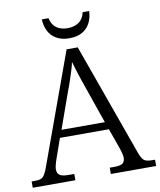

<svg xmlns="http://www.w3.org/2000/svg" viewBox="-97 -975 878 1051"><g transform="rotate(-10 342.0 -449.5)"><path d="M-1 0V-35H19Q40 -35 51.5 -40Q63 -45 72 -59.5Q81 -74 91 -103L313 -714H375L600 -86Q608 -65 616 -54Q624 -43 636.5 -39Q649 -35 669 -35H685V0H433V-35H460Q493 -35 505.5 -45Q518 -55 518 -76Q518 -84 515.5 -94.5Q513 -105 510 -115.5Q507 -126 504 -134L465 -243H193L156 -138Q153 -130 149.5 -118.5Q146 -107 143.5 -96Q141 -85 141 -77Q141 -55 155 -45Q169 -35 203 -35H236V0ZM209 -285H450L383 -478Q373 -507 363 -535.5Q353 -564 345 -591Q337 -618 330 -641Q326 -620 318 -595Q310 -570 301 -542.5Q292 -515 281 -487ZM339 -771Q297 -771 267.5 -788Q238 -805 223.5 -834.5Q209 -864 208 -899H245Q253 -862 277.5 -844.5Q302 -827 339 -827Q376 -827 401.5 -844.5Q427 -862 435 -899H471Q470 -864 455.5 -834.5Q441 -805 412 -788Q383 -771 339 -771Z"/></g></svg>

Font: Noto Serif Tibetan Light
Style: Regular
Weight: 300
Version: Version 2.103